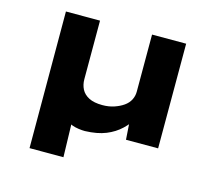

<svg xmlns="http://www.w3.org/2000/svg" viewBox="-99 -655 1061 941"><g transform="rotate(15 431.0 -184.5)"><path d="M125 162 124 -531H297V-234Q297 -206 308.5 -183.5Q320 -161 346 -147.5Q372 -134 415 -134Q447 -134 474 -143Q501 -152 521 -166Q541 -180 551 -199.5Q561 -219 561 -241V-531H734V0H571L565 -88L600 -123Q575 -84 544.5 -55Q514 -26 471 -8.5Q428 9 365 11Q351 11 333 8.5Q315 6 300 0.5Q285 -5 277 -13L291 -66L297 162Z"/></g></svg>

Font: Lexend Peta
Style: Bold
Weight: 700
Designer: Bonnie Shaver-Troup, Thomas Jockin
Foundry: Lexend
Version: Version 1.007